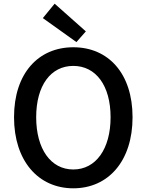

<svg xmlns="http://www.w3.org/2000/svg" viewBox="-20 -1006 794 1040"><path d="M377 14C567 14 698 -134 698 -371C698 -608 567 -750 377 -750C188 -750 56 -609 56 -371C56 -134 188 14 377 14ZM377 -88C255 -88 176 -199 176 -371C176 -543 255 -649 377 -649C499 -649 579 -543 579 -371C579 -199 499 -88 377 -88ZM394 -778 445 -836 276 -986 212 -908Z"/></svg>

Font: Noto Sans CJK TC Medium
Style: Regular
Weight: 500
Designer: Ryoko NISHIZUKA 西塚涼子 (kana, bopomofo & ideographs); Paul D. Hunt (Latin, Greek & Cyrillic); Sandoll Communications 산돌커뮤니
Foundry: Adobe
Version: Version 2.004;hotconv 1.0.118;makeotfexe 2.5.65603